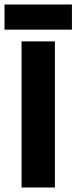

<svg xmlns="http://www.w3.org/2000/svg" viewBox="-46 -834 340 854"><path d="M49.8 0V-649.9H198.2V0ZM-25.9 -702.1V-814H273.9V-702.1Z"/></svg>

Font: Apfel Grotezk
Style: Bold
Weight: 700
Designer: Luigi Gorlero
Foundry: Collletttivo
Version: Version 2.000;FEAKit 1.0